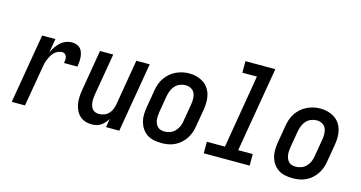

<svg xmlns="http://www.w3.org/2000/svg" viewBox="-78 -1070 2656 1414"><g transform="rotate(15 1250.0 -363.5)"><path d="M62 0 152 -530H253L235 -422Q245 -445 258.5 -465.5Q272 -486 290.5 -503Q309 -520 332 -529Q355 -538 379 -538Q397 -538 414 -532Q431 -526 442.5 -513.5Q454 -501 459.5 -484Q465 -467 466.5 -449.5Q468 -432 466.5 -413Q465 -394 462 -376H360Q362 -388 363 -400.5Q364 -413 361 -424Q358 -435 349 -442.5Q340 -450 328 -450Q312 -450 296 -443.5Q280 -437 267.5 -424.5Q255 -412 246.5 -397Q238 -382 231.5 -366.5Q225 -351 221 -335Q217 -319 215 -303L163 0Z M673 8Q646 8 621.5 -0.5Q597 -9 579 -26.5Q561 -44 551 -67Q541 -90 537 -115.5Q533 -141 534.5 -168Q536 -195 541 -222L593 -530H694L639 -207Q637 -193 636 -178.5Q635 -164 636.5 -150Q638 -136 642.5 -122.5Q647 -109 656 -99Q665 -89 678 -84.5Q691 -80 706 -80Q725 -80 744 -87Q763 -94 777.5 -109Q792 -124 800 -143Q808 -162 811 -181L870 -530H972L882 0H781L792 -65Q782 -49 769.5 -35Q757 -21 741.5 -10.5Q726 0 708 4Q690 8 673 8Z M1203 8Q1174 8 1145.5 2Q1117 -4 1094.5 -19Q1072 -34 1056.5 -57Q1041 -80 1033.5 -107Q1026 -134 1027 -163.5Q1028 -193 1033 -222L1055 -352Q1059 -377 1067.5 -402Q1076 -427 1091 -449Q1106 -471 1126.5 -489Q1147 -507 1171.5 -518.5Q1196 -530 1221 -535.5Q1246 -541 1272 -541Q1302 -541 1329.5 -533.5Q1357 -526 1380 -511Q1403 -496 1418.5 -473Q1434 -450 1441 -423Q1448 -396 1447.5 -366.5Q1447 -337 1442 -308L1420 -178Q1416 -153 1407.5 -128.5Q1399 -104 1384 -81.5Q1369 -59 1348.5 -41Q1328 -23 1303.5 -11.5Q1279 0 1253.5 4Q1228 8 1203 8ZM1205 -80Q1226 -80 1247.5 -88Q1269 -96 1285 -113Q1301 -130 1309.5 -150.5Q1318 -171 1321 -193L1343 -323Q1347 -345 1346.5 -368Q1346 -391 1337.5 -410Q1329 -429 1309.5 -439.5Q1290 -450 1268 -450Q1246 -450 1225 -441.5Q1204 -433 1189 -416.5Q1174 -400 1165.5 -379Q1157 -358 1153 -337L1131 -207Q1129 -192 1128 -177Q1127 -162 1129 -148Q1131 -134 1136.5 -121Q1142 -108 1152 -98Q1162 -88 1176 -84Q1190 -80 1205 -80Z M1526 0V-88H1664L1758 -647H1647V-735H1875L1765 -88H1876V0Z M2203 8Q2174 8 2145.5 2Q2117 -4 2094.5 -19Q2072 -34 2056.5 -57Q2041 -80 2033.5 -107Q2026 -134 2027 -163.5Q2028 -193 2033 -222L2055 -352Q2059 -377 2067.5 -402Q2076 -427 2091 -449Q2106 -471 2126.5 -489Q2147 -507 2171.5 -518.5Q2196 -530 2221 -535.5Q2246 -541 2272 -541Q2302 -541 2329.5 -533.5Q2357 -526 2380 -511Q2403 -496 2418.5 -473Q2434 -450 2441 -423Q2448 -396 2447.5 -366.5Q2447 -337 2442 -308L2420 -178Q2416 -153 2407.5 -128.5Q2399 -104 2384 -81.5Q2369 -59 2348.5 -41Q2328 -23 2303.5 -11.5Q2279 0 2253.5 4Q2228 8 2203 8ZM2205 -80Q2226 -80 2247.5 -88Q2269 -96 2285 -113Q2301 -130 2309.5 -150.5Q2318 -171 2321 -193L2343 -323Q2347 -345 2346.5 -368Q2346 -391 2337.5 -410Q2329 -429 2309.5 -439.5Q2290 -450 2268 -450Q2246 -450 2225 -441.5Q2204 -433 2189 -416.5Q2174 -400 2165.5 -379Q2157 -358 2153 -337L2131 -207Q2129 -192 2128 -177Q2127 -162 2129 -148Q2131 -134 2136.5 -121Q2142 -108 2152 -98Q2162 -88 2176 -84Q2190 -80 2205 -80Z"/></g></svg>

Font: iosevka_custom_sans_ss08 SmBd
Style: Italic
Weight: 600
Italic angle: -10°
Designer: Belleve Invis
Foundry: Belleve Invis
Version: Version 10.3.0; ttfautohint (v1.8.3)